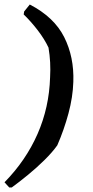

<svg xmlns="http://www.w3.org/2000/svg" viewBox="-34 -715 414 851"><path d="M98 -695Q206 -639 250.5 -550.5Q295 -462 291 -352Q289 -285 269.5 -212.5Q250 -140 220 -71Q198 -40 163 -5.5Q128 29 89.5 60.5Q51 92 18 116H7L-14 93Q81 -4 132.5 -121.5Q184 -239 188 -372Q192 -439 181 -504Q163 -542 133.5 -580.5Q104 -619 71 -651L73 -664Z"/></svg>

Font: Labrada SemiBold
Style: Italic
Weight: 600
Italic angle: -7°
Designer: Mercedes Jáuregui
Foundry: Omnibus-Type Team
Version: Version 1.000; ttfautohint (v1.8.4.7-5d5b)